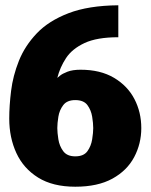

<svg xmlns="http://www.w3.org/2000/svg" viewBox="-20 -697 570 727"><path d="M15 -248Q15 -296 22 -353Q29 -410 51.5 -466.5Q74 -523 119 -570.5Q164 -618 239.5 -647Q315 -676 428 -677V-556Q347 -556 300 -534Q253 -512 230 -477Q207 -442 197 -402Q197 -402 206.5 -410Q216 -418 235.5 -425.5Q255 -433 285 -433Q360 -433 411.5 -402.5Q463 -372 489 -322Q515 -272 515 -212Q515 -153 488 -102Q461 -51 405.5 -20.5Q350 10 265 10Q180 10 124.5 -24.5Q69 -59 42 -117.5Q15 -176 15 -248ZM197 -212Q197 -195 201 -169.5Q205 -144 219.5 -124.5Q234 -105 265 -105Q297 -105 311 -124.5Q325 -144 329 -169.5Q333 -195 333 -212Q333 -230 329 -255Q325 -280 311 -299Q297 -318 265 -318Q234 -318 219.5 -299Q205 -280 201 -255Q197 -230 197 -212Z"/></svg>

Font: Epunda Sans Black
Style: Regular
Weight: 900
Designer: Simon Atzbach
Foundry: typofactur
Version: Version 2.204; ttfautohint (v1.8.4.7-5d5b)